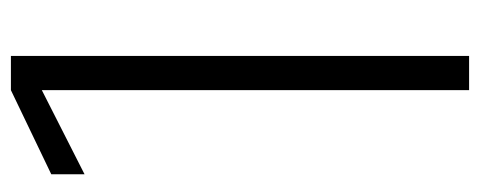

<svg xmlns="http://www.w3.org/2000/svg" viewBox="-284 -596 880 352"><g transform="rotate(-90 156.0 -420.0)"><path d="M166.7 -840H229.5V0H166.7V-783.3L12.5 -705V-766Z"/></g></svg>

Font: Matangi Light
Style: Regular
Weight: 300
Designer: Prashant Pant
Foundry: The Graphic Ant
Version: Version 3.002